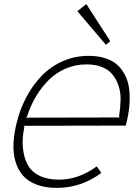

<svg xmlns="http://www.w3.org/2000/svg" viewBox="-20 -915 689 945"><path d="M106 -335.9 569.8 -336.9 565.9 -340.8Q572.8 -384.3 573.5 -422.6Q574.2 -460.9 563.5 -493.2Q552.7 -525.4 533.4 -548.8Q514.2 -572.3 481.7 -585.2Q449.2 -598.1 405.8 -598.1Q352.1 -598.1 304.4 -577.9Q256.8 -557.6 220.7 -522Q184.6 -486.3 157.2 -440.7Q129.9 -395 112.8 -340.8ZM602.1 -310.1 599.1 -296.9 96.2 -295.9 100.1 -291Q87.9 -233.9 92.8 -186Q97.7 -138.2 116.5 -103.8Q135.3 -69.3 174.3 -50Q213.4 -30.8 270 -30.8Q367.2 -30.8 456.1 -96.2L479 -64Q379.4 9.8 259.8 9.8Q202.6 9.8 160.2 -6.3Q117.7 -22.5 92.8 -51Q67.9 -79.6 56.2 -119.9Q44.4 -160.2 46.4 -207.5Q48.3 -254.9 62 -310.1Q78.6 -378.9 110.4 -438.2Q142.1 -497.6 186.3 -543Q230.5 -588.4 289.8 -614.3Q349.1 -640.1 416 -640.1Q464.8 -640.1 502.2 -627.2Q539.6 -614.3 562.5 -591.1Q585.4 -567.9 599.4 -537.1Q613.3 -506.3 616.7 -468.8Q620.1 -431.2 616.5 -391.8Q612.8 -352.5 602.1 -310.1ZM404.8 -895 522.9 -711.9 501 -694.8 360.8 -859.9Z"/></svg>

Font: Sinkin Sans 200 X Light Italic
Style: Regular
Weight: 200
Italic angle: -112°
Designer: Keith Bates
Foundry: K-Type
Version: Sinkin Sans (version 1.0)  by Keith Bates   •   © 2014   www